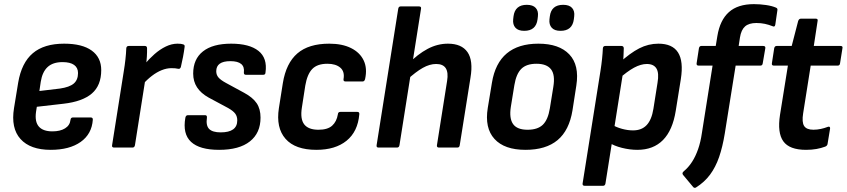

<svg xmlns="http://www.w3.org/2000/svg" viewBox="-20 -714 4097 929"><path d="M225.3 11Q126.4 11 79.2 -41.4Q32 -93.8 47.8 -190.9L68 -314.4Q84.3 -410.4 138.8 -456.5Q193.2 -502.7 290.3 -502.7Q377.8 -502.7 423.8 -469.3Q469.8 -435.9 469.8 -374.8Q469.8 -300.6 424.4 -261.5Q379 -222.5 287.3 -212.1L158.2 -197.3L154.3 -172.7Q147.6 -125.2 167.8 -101.8Q188 -78.4 233.4 -78.4Q271.4 -78.4 294.7 -92.9Q318.1 -107.3 321.1 -133.9Q322.4 -145.7 332.8 -145.7H418.7Q429.8 -145.7 429.1 -134.6Q424.3 -65.4 370.2 -27.2Q316.2 11 225.3 11ZM170.6 -273.7 269.9 -285.5Q316 -292.1 336.8 -309.7Q357.5 -327.4 357.5 -360.6Q357.5 -386.3 338.5 -399.9Q319.5 -413.5 282.6 -413.5Q236.2 -413.5 210.5 -389.8Q184.8 -366.1 177.2 -318.4Z M532.4 0Q520.3 0 522.3 -11.1L578.9 -369Q583.9 -399.1 586.9 -426.8Q590 -454.5 591 -479.9Q591.7 -491.7 603.4 -491.7H680.4Q691.2 -491.7 691.5 -481.1Q691.9 -462.6 690.6 -439.9Q689.3 -417.2 686 -397.2L686.2 -349L632.9 -11.1Q630.5 0 621.1 0ZM669 -303.7 678 -401.2Q701.3 -428.9 727.5 -452Q753.7 -475.1 782.2 -488.9Q810.8 -502.7 839 -502.7Q857.4 -502.7 866.4 -499.3Q871.5 -497.6 872.8 -494.5Q874.1 -491.5 873.1 -485.8Q870.4 -464.2 865.6 -438.9Q860.9 -413.6 855.2 -390.3Q851.8 -378.9 841.7 -381.2Q835.1 -382.8 827.6 -383.5Q820.1 -384.2 809.1 -384.2Q786.7 -384.2 762.6 -374.6Q738.5 -365 714.8 -346.8Q691 -328.6 669 -303.7Z M1040.2 11Q945.9 11 904.4 -27.5Q862.9 -66.1 876.9 -144.6Q879.3 -156.7 889.3 -156.7H972.4Q982.5 -156.7 981.2 -144.6Q975.6 -106.5 992 -90Q1008.4 -73.5 1047.7 -73.5Q1128 -73.5 1128 -131.5Q1128 -150.9 1118.2 -164.1Q1108.5 -177.3 1084 -191.2L989.3 -242Q952.1 -262.7 933.4 -291.4Q914.7 -320.1 914.7 -358Q914.7 -428 962 -465.3Q1009.3 -502.7 1098.5 -502.7Q1186.8 -502.7 1230.7 -467.7Q1274.5 -432.8 1264.6 -363.2Q1264.3 -352.1 1253.5 -352.1H1169.8Q1159.3 -352.1 1160 -363.2Q1166.8 -418.1 1094.7 -418.1Q1026.3 -418.1 1026.3 -369.3Q1026.3 -351.5 1037.2 -339Q1048 -326.4 1073.8 -312.5L1161.5 -264.9Q1203.3 -242.2 1221.9 -214.6Q1240.6 -186.9 1240.6 -144.8Q1240.6 -70.5 1189.1 -29.8Q1137.7 11 1040.2 11Z M1510.9 11Q1408.3 11 1361.5 -42.4Q1314.7 -95.7 1329.4 -190.7L1348.6 -312.2Q1364.3 -408.5 1418.9 -455.6Q1473.5 -502.7 1573.1 -502.7Q1636 -502.7 1678.7 -481.3Q1721.5 -459.9 1739.7 -421.6Q1757.9 -383.3 1746.5 -331.5Q1743.5 -319.7 1734.1 -319.7H1652.3Q1640.2 -319.7 1642.2 -331.5Q1648.5 -367.8 1626.6 -386.6Q1604.6 -405.5 1564.1 -405.5Q1515.1 -405.5 1490.8 -380.1Q1466.5 -354.8 1457.2 -300.3L1440.7 -193.7Q1431.8 -138.3 1452 -112.2Q1472.3 -86.2 1521 -86.2Q1565.1 -86.2 1587 -105.8Q1608.9 -125.5 1614.8 -160.8Q1615.6 -172.6 1626.6 -172.6H1709Q1719.9 -172.6 1718.5 -160.8Q1711.2 -77.2 1656.9 -33.1Q1602.6 11 1510.9 11Z M1811.4 0Q1800.3 0 1802.3 -11.8L1906.9 -671.9Q1908.9 -683 1918.7 -683H2007Q2019.2 -683 2017.2 -671.9L1912.9 -11.8Q1910.9 0 1901.1 0ZM2104.3 0Q2092.7 0 2094.1 -11.1L2143.3 -322.4Q2156.8 -404.4 2090.4 -404.4Q2059.1 -404.4 2025.7 -385.6Q1992.2 -366.9 1947.8 -326.3L1953.2 -403.4Q2001.3 -452.1 2048.9 -477.4Q2096.5 -502.7 2147.5 -502.7Q2213.5 -502.7 2242 -461.8Q2270.4 -420.9 2256.4 -337.9L2204.4 -11.1Q2202.7 0 2193 0Z M2522.5 11Q2420.6 11 2372.5 -41.8Q2324.3 -94.7 2340.1 -191.8L2360.3 -314.1Q2391.3 -502.7 2585.1 -502.7Q2685.5 -502.7 2734.7 -450.8Q2784 -398.9 2768.6 -300.1L2750 -180.2Q2734.3 -83.3 2677.9 -36.1Q2621.5 11 2522.5 11ZM2532.7 -86.2Q2581.4 -86.2 2606.5 -110.4Q2631.5 -134.6 2640.5 -189.7L2657.3 -293.8Q2666.9 -351.8 2646.2 -378.6Q2625.5 -405.5 2575.7 -405.5Q2527.4 -405.5 2502.6 -381.1Q2477.8 -356.7 2468.8 -302.2L2451.7 -196.9Q2443.1 -141.5 2462.5 -113.8Q2482 -86.2 2532.7 -86.2ZM2692.1 -564.8Q2662.8 -564.8 2649.4 -580Q2635.9 -595.1 2638.6 -620.8L2640.4 -635.1Q2647.5 -690.7 2704.9 -690.7Q2734.5 -690.7 2748 -675.6Q2761.4 -660.5 2758.3 -635.1L2756.6 -620.8Q2749.5 -564.8 2692.1 -564.8ZM2516.5 -564.8Q2487.2 -564.8 2473.8 -580Q2460.3 -595.1 2463 -620.8L2464.7 -635.1Q2471.9 -690.7 2528.9 -690.7Q2558.6 -690.7 2572.2 -675.6Q2585.8 -660.5 2582.7 -635.1L2581 -620.8Q2573.9 -564.8 2516.5 -564.8Z M3064.2 11Q3027.5 11 2989.3 1.4Q2951 -8.3 2927.3 -23.9L2938.9 -112Q2961 -98.5 2989 -90.8Q3016.9 -83.1 3043 -83.1Q3084.7 -83.1 3108.8 -108.7Q3133 -134.3 3141.5 -187.2L3161.4 -313.1Q3169.6 -360.7 3156.3 -382.5Q3143 -404.4 3109.7 -404.4Q3081.1 -404.4 3047.8 -386.5Q3014.6 -368.5 2971.6 -330.1L2976.4 -409.5Q3028.7 -457.3 3072.9 -480Q3117.1 -502.7 3165.7 -502.7Q3233.5 -502.7 3260.6 -460.2Q3287.8 -417.8 3274.2 -330.9L3249.7 -178.4Q3234.7 -84 3188 -36.5Q3141.2 11 3064.2 11ZM2809.1 185Q2797.5 185 2798.9 173.9L2885.5 -371.6Q2890.3 -402.1 2893.1 -429.4Q2896 -456.8 2897 -479.9Q2897.7 -491.7 2909.4 -491.7H2986.4Q2997.8 -491.7 2998.2 -480.5Q2997.9 -466.8 2996.9 -444.7Q2995.9 -422.7 2993.9 -407.1L2994.1 -359.9L2909.5 173.9Q2907.5 185 2897.8 185Z M3554.1 -491.7H3672.2Q3685 -491.7 3683 -480.5L3670.5 -407.6Q3669.1 -396.5 3659 -396.5H3539.4L3486.8 -67.6Q3476.3 -3.1 3459.4 45.9Q3442.4 94.9 3415.5 131.2Q3388.5 167.5 3347.4 193.3Q3339.9 197.6 3333.9 190.9L3285.2 132.5Q3278.1 123.7 3287.9 115.3Q3311.6 95.4 3328.6 69Q3345.6 42.6 3357.7 8Q3369.9 -26.7 3376.1 -70.1L3427.8 -396.5H3360.3Q3349.2 -396.5 3350.6 -407.6L3361.8 -480.5Q3364.1 -491.7 3373.6 -491.7H3443.1L3451 -539.6Q3463.7 -616.9 3506.9 -655.4Q3550.1 -694 3627.7 -694Q3657.4 -694 3686.4 -689.7Q3715.5 -685.4 3734.5 -677.1Q3743.2 -673.8 3741.5 -664.7L3731.3 -594.7Q3729 -582 3718.9 -586.9Q3699.9 -594.5 3680.9 -598.6Q3661.9 -602.7 3639.7 -602.7Q3603.8 -602.7 3585 -586.2Q3566.2 -569.6 3560.3 -532.5Z M3880 11Q3799.7 11 3770.1 -30.3Q3740.6 -71.6 3754.1 -158.3L3792.3 -396.5H3724.6Q3713.1 -396.5 3714.8 -407.6L3726 -480.5Q3728.3 -491.7 3738.4 -491.7H3810.7L3841.9 -612.2Q3845.9 -623.7 3855.4 -623.7H3927.1Q3938.9 -623.7 3935.9 -611.9L3917.6 -491.7H4046.4Q4059.2 -491.7 4056.2 -480.5L4044.6 -407.6Q4043.2 -396.5 4033.2 -396.5H3902.6L3866.1 -166Q3859.1 -122.4 3870.9 -104.3Q3882.7 -86.3 3915.7 -86.3Q3933.5 -86.3 3951.2 -90.1Q3968.9 -93.8 3985 -100.1Q3991 -102.5 3994.1 -100.1Q3997.1 -97.8 3996.4 -91.7L3984.2 -17.8Q3983.2 -9 3973 -4.6Q3953.6 2.7 3930.4 6.9Q3907.2 11 3880 11Z"/></svg>

Font: Sofia Sans Semi Condensed
Style: Italic
Weight: 400
Italic angle: -9°
Designer: Botio Nikoltchev, Ani Petrova
Foundry: lettersoup
Version: Version 4.101